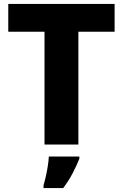

<svg xmlns="http://www.w3.org/2000/svg" viewBox="-20 -734 624 975"><path d="M378 0H206V-573H22V-714H562V-573H378ZM383 72Q368 109 349 145.5Q330 182 301 221H201V207Q207 187 213 160.5Q219 134 223 107.5Q227 81 228 61H383Z"/></svg>

Font: Noto Sans Lao Looped ExtraBold
Style: Regular
Weight: 800
Designer: Mark Frömberg, Ben Mitchell
Foundry: The Fontpad Ltd
Version: Version 1.002; ttfautohint (v1.8.4.7-5d5b)